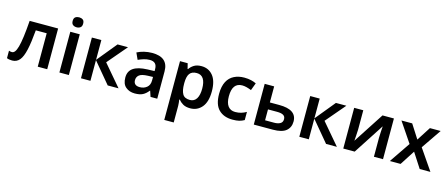

<svg xmlns="http://www.w3.org/2000/svg" viewBox="-56 -1490 5762 2468"><g transform="rotate(15 2824.5 -255.5)"><path d="M539.1 -542H160.2C135.3 -199.7 99.6 -95.2 43 -95.2C28.3 -95.2 15.1 -97.7 2.9 -103V-3.9C20 4.4 43.5 8.8 73.2 8.8C113.8 8.8 146.5 -6.3 171.9 -36.6C222.7 -97.2 249 -228 268.1 -444.8H413.1V0H539.1Z M764.2 -751C745.1 -751 728.5 -746.1 714.8 -736.8C701.2 -727.1 694.3 -710 694.3 -685.1C694.3 -660.2 701.2 -643.1 714.8 -633.3C728.5 -623 745.1 -618.2 764.2 -618.2C783.2 -618.2 799.8 -623 813.5 -633.3C827.1 -643.1 834 -660.2 834 -685.1C834 -710 827.1 -727.1 813.5 -736.8C799.8 -746.1 783.2 -751 764.2 -751ZM701.2 -542V0H827.1V-542Z M1114.3 -278.8V-542H988.3V0H1114.3V-274.9L1344.2 0H1488.3L1248 -282.2L1469.2 -542H1330.1Z M1789.1 -551.8C1714.8 -551.8 1643.6 -532.7 1590.3 -504.9L1630.4 -417C1679.2 -438.5 1728.5 -457 1783.2 -457C1843.3 -457 1878.4 -429.2 1878.4 -360.8V-334L1784.2 -331.1C1617.7 -324.7 1536.1 -270 1536.1 -158.2C1536.1 -100.6 1552.2 -58.1 1584.5 -31.2C1616.2 -3.9 1656.7 9.8 1705.1 9.8C1749.5 9.8 1785.2 2.9 1811 -10.7C1836.9 -23.9 1861.8 -45.4 1885.3 -75.2H1889.2L1914.1 0H2003.4V-363.8C2003.4 -492.2 1929.2 -551.8 1789.1 -551.8ZM1878.4 -255.9V-210C1878.4 -168.5 1865.7 -137.7 1840.3 -116.7C1814.9 -95.7 1783.7 -85 1747.1 -85C1697.8 -85 1665 -105 1665 -157.2C1665 -186 1675.8 -208.5 1697.3 -225.6C1718.3 -242.7 1756.8 -252 1812 -253.9Z M2446.3 -551.8C2405.8 -551.8 2372.6 -543.9 2347.2 -527.8C2321.8 -511.7 2301.8 -492.7 2287.1 -470.2H2281.2L2263.2 -542H2161.1V240.2H2287.1V20C2287.1 -5.4 2283.2 -37.6 2279.3 -63H2287.1C2301.8 -43.9 2321.3 -26.9 2346.2 -12.2C2371.1 2.4 2403.3 9.8 2442.9 9.8C2506.3 9.8 2558.1 -14.2 2597.7 -61.5C2637.2 -108.9 2657.2 -179.2 2657.2 -272C2657.2 -364.7 2637.7 -434.6 2599.1 -481.4C2560.5 -528.3 2509.3 -551.8 2446.3 -551.8ZM2410.2 -450.2C2491.7 -450.2 2528.3 -385.7 2528.3 -273.9C2528.3 -162.1 2490.7 -92.8 2412.1 -92.8C2363.8 -92.8 2331.1 -108.4 2313.5 -139.6C2295.9 -170.4 2287.1 -214.8 2287.1 -272.9V-289.1C2288.6 -397 2320.8 -450.2 2410.2 -450.2Z M3005.9 9.8C3041.5 9.8 3070.8 6.8 3094.7 1C3118.2 -4.9 3140.1 -13.7 3161.1 -25.9V-134.8C3118.2 -109.9 3074.2 -94.2 3014.2 -94.2C2930.2 -94.2 2884.3 -153.3 2884.3 -269C2884.3 -388.7 2928.2 -448.2 3016.1 -448.2C3054.7 -448.2 3096.7 -435.1 3138.2 -418.9L3175.3 -518.1C3137.7 -537.1 3084 -551.8 3016.1 -551.8C2965.3 -551.8 2920.4 -542 2881.3 -522.5C2802.7 -483.4 2754.9 -401.4 2754.9 -268.1C2754.9 -171.9 2777.3 -101.6 2822.3 -57.1C2866.7 -12.7 2928.2 9.8 3005.9 9.8Z M3414.1 -328.1V-542H3288.1V0H3541C3622.6 0 3681.2 -15.1 3717.8 -45.9C3753.9 -76.7 3772 -117.7 3772 -169.9C3772 -275.4 3694.3 -328.1 3539.1 -328.1ZM3646 -167C3646 -139.6 3635.7 -120.1 3614.7 -108.4C3593.8 -96.7 3566.9 -90.8 3535.2 -90.8H3414.1V-235.8H3533.2C3606 -235.8 3646 -217.8 3646 -167Z M4020 -278.8V-542H3894V0H4020V-274.9L4250 0H4394L4153.8 -282.2L4375 -542H4235.8Z M4600.1 -542H4479V0H4630.9L4895 -407.2C4893.1 -380.9 4886.7 -297.4 4886.7 -254.9V0H5007.8V-542H4856L4590.8 -133.8C4592.3 -154.8 4600.1 -250 4600.1 -284.2Z M5098.6 0H5241.7L5368.7 -196.8L5496.1 0H5638.7L5448.7 -276.9L5629.9 -542H5486.8L5368.7 -357.9L5251 -542H5107.9L5287.1 -276.9Z"/></g></svg>

Font: Noto Reveo Sans
Style: Regular
Weight: 600
Designer: Monotype Design Team
Foundry: Monotype Imaging Inc.
Version: Version 2.007